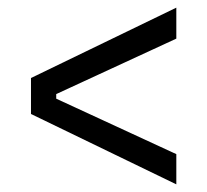

<svg xmlns="http://www.w3.org/2000/svg" viewBox="-20 -572 542 502"><path d="M441 -90 61 -274V-368L441 -552V-471L127 -326V-314L441 -169Z"/></svg>

Font: Bricolage Grotesque Light
Style: Regular
Weight: 300
Designer: Mathieu Triay
Foundry: Atelier Triay
Version: Version 1.000;gftools[0.9.30]